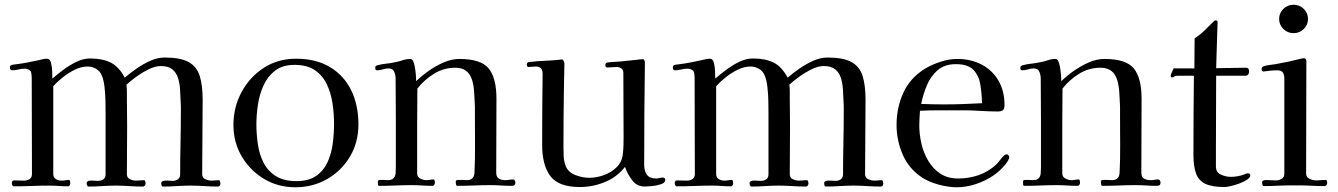

<svg xmlns="http://www.w3.org/2000/svg" viewBox="-20 -787 5653 811"><path d="M911 -13Q911 1 900 1Q872 1 843 -1Q814 -3 785 -3Q756 -3 726.5 -1Q697 1 668 1Q664 1 662.5 -4Q661 -9 661 -12Q661 -21 670.5 -23Q680 -25 691.5 -24Q703 -23 709 -23Q723 -23 732 -30Q741 -37 741 -51Q741 -118 742.5 -184Q744 -250 744 -316Q744 -327 744 -338Q744 -349 743 -360Q742 -384 740.5 -409.5Q739 -435 732 -457.5Q725 -480 708 -494Q691 -508 659 -508Q636 -508 608.5 -494.5Q581 -481 556 -463Q531 -445 514 -429Q516 -415 516 -400.5Q516 -386 516 -372Q516 -343 516.5 -313.5Q517 -284 517 -255Q517 -204 516.5 -153Q516 -102 516 -51Q516 -36 529 -30Q542 -24 555 -24Q563 -24 571.5 -25Q580 -26 587 -26Q592 -26 593.5 -21Q595 -16 595 -13Q595 -8 592 -3.5Q589 1 583 1Q555 1 526.5 -1Q498 -3 469 -3Q441 -3 412 -1Q383 1 354 1Q350 1 348 -4Q346 -9 346 -12Q346 -20 354 -23Q362 -25 373.5 -24Q385 -23 393 -23Q407 -23 416.5 -29.5Q426 -36 426 -51V-306Q426 -327 425.5 -358Q425 -389 421.5 -419.5Q418 -450 410 -468Q403 -486 386.5 -496Q370 -506 350 -506Q324 -506 297 -493Q270 -480 246 -461Q222 -442 205 -423V-52Q205 -37 216 -30.5Q227 -24 240 -24Q248 -24 256 -25.5Q264 -27 271 -27Q275 -27 276 -21.5Q277 -16 277 -14Q277 -9 274.5 -4.5Q272 0 266 0Q247 0 228 -1.5Q209 -3 190 -3Q152 -3 114 -1.5Q76 0 38 0Q34 0 32 -5Q30 -10 30 -13Q30 -25 40 -25Q51 -25 61 -24.5Q71 -24 81 -24Q95 -24 105 -30.5Q115 -37 115 -52Q115 -153 114.5 -254.5Q114 -356 114 -457Q114 -468 112 -479Q110 -490 99 -494Q92 -497 84 -497Q71 -497 58 -493.5Q45 -490 31 -490Q22 -490 22 -502Q22 -510 28 -512Q33 -514 39.5 -514.5Q46 -515 52 -516Q75 -519 98.5 -523.5Q122 -528 144 -533Q152 -535 161 -537Q170 -539 179 -539Q191 -539 195.5 -521.5Q200 -504 200.5 -484Q201 -464 201 -455Q222 -473 248 -492.5Q274 -512 303 -526Q332 -540 361 -540Q412 -540 447 -523Q482 -506 507 -459Q529 -478 557 -497.5Q585 -517 615.5 -530.5Q646 -544 676 -544Q742 -544 776.5 -525Q811 -506 823.5 -466.5Q836 -427 836 -365Q836 -287 835 -208.5Q834 -130 834 -51Q834 -36 847.5 -30Q861 -24 874 -24Q882 -24 889.5 -25Q897 -26 904 -26Q908 -26 909.5 -21Q911 -16 911 -13Z M1391 -264Q1391 -307 1384.5 -350.5Q1378 -394 1360.5 -431Q1343 -468 1310 -490.5Q1277 -513 1224 -513Q1174 -513 1142.5 -489Q1111 -465 1093.5 -427Q1076 -389 1069.5 -345Q1063 -301 1063 -262Q1063 -219 1069.5 -176Q1076 -133 1094 -98.5Q1112 -64 1145.5 -43Q1179 -22 1232 -22Q1284 -22 1315.5 -44Q1347 -66 1363.5 -102Q1380 -138 1385.5 -180.5Q1391 -223 1391 -264ZM1494 -261Q1494 -186 1458.5 -126Q1423 -66 1362.5 -31Q1302 4 1227 4Q1154 4 1095 -31.5Q1036 -67 1001 -126.5Q966 -186 966 -259Q966 -334 1000 -397.5Q1034 -461 1093.5 -500Q1153 -539 1231 -539Q1315 -539 1374 -503.5Q1433 -468 1463.5 -405.5Q1494 -343 1494 -261Z M2157 -15Q2157 -2 2142 -2Q2120 -2 2097 -3.5Q2074 -5 2051 -5Q2017 -5 1981.5 -3.5Q1946 -2 1911 -2Q1907 -2 1906 -8.5Q1905 -15 1905 -19Q1905 -27 1915 -27Q1925 -27 1931 -27Q1936 -27 1941.5 -26.5Q1947 -26 1952 -26Q1981 -26 1984 -55Q1987 -114 1986.5 -174Q1986 -234 1986 -293Q1986 -304 1986 -315.5Q1986 -327 1986 -338Q1985 -361 1983 -394.5Q1981 -428 1974 -449Q1958 -501 1904 -501Q1855 -501 1814 -476Q1773 -451 1743 -413Q1742 -340 1742 -268Q1742 -196 1742 -124V-55Q1742 -40 1755 -33Q1768 -26 1781 -26Q1789 -26 1796.5 -27.5Q1804 -29 1811 -29Q1815 -29 1816 -24Q1817 -19 1817 -16Q1817 -12 1814.5 -7Q1812 -2 1806 -2Q1784 -2 1762.5 -3.5Q1741 -5 1719 -5Q1685 -5 1651 -3.5Q1617 -2 1582 -2Q1577 -2 1576.5 -8.5Q1576 -15 1576 -19Q1576 -27 1585 -27Q1594 -27 1599 -27Q1604 -27 1609 -26.5Q1614 -26 1619 -26Q1648 -26 1651 -55Q1652 -69 1652 -83Q1652 -97 1652 -111Q1652 -197 1652 -283.5Q1652 -370 1651 -456Q1651 -470 1645 -484Q1639 -498 1622 -498Q1609 -498 1597 -494Q1585 -490 1572 -490Q1565 -490 1565 -500Q1565 -502 1565.5 -504.5Q1566 -507 1567 -508Q1568 -509 1570 -509.5Q1572 -510 1573 -511Q1591 -516 1610.5 -518Q1630 -520 1648 -524Q1665 -527 1681 -532.5Q1697 -538 1713 -538Q1720 -538 1724 -531Q1729 -522 1732 -505.5Q1735 -489 1736.5 -472Q1738 -455 1738 -444Q1760 -466 1790.5 -487.5Q1821 -509 1854.5 -523.5Q1888 -538 1920 -538Q2012 -538 2044.5 -497.5Q2077 -457 2077 -370Q2077 -292 2076.5 -214Q2076 -136 2076 -58Q2076 -39 2087.5 -32.5Q2099 -26 2115 -26Q2123 -26 2131 -27.5Q2139 -29 2146 -29Q2152 -29 2154.5 -24.5Q2157 -20 2157 -15Z M2790 -27Q2790 -15 2772.5 -9Q2755 -3 2734 -1Q2713 1 2704 1Q2670 1 2650 -26Q2630 -53 2620 -82Q2586 -39 2535 -18Q2484 3 2429 3Q2339 3 2304.5 -43.5Q2270 -90 2270 -175Q2270 -250 2270.5 -325.5Q2271 -401 2272 -476Q2272 -506 2243 -506Q2235 -506 2227 -505Q2219 -504 2211 -504Q2208 -504 2206.5 -507.5Q2205 -511 2205 -513Q2205 -524 2215 -525Q2250 -529 2285.5 -530.5Q2321 -532 2356 -536Q2364 -528 2364 -516Q2364 -491 2363 -465Q2362 -439 2362 -413Q2361 -352 2360.5 -290.5Q2360 -229 2360 -167Q2360 -148 2361 -126.5Q2362 -105 2369 -87Q2380 -59 2410.5 -47.5Q2441 -36 2469 -36Q2500 -36 2531.5 -47.5Q2563 -59 2585.5 -81.5Q2608 -104 2611 -138Q2613 -155 2613.5 -172.5Q2614 -190 2614 -207L2613 -479Q2613 -492 2604.5 -498Q2596 -504 2585 -504Q2575 -504 2565.5 -503Q2556 -502 2546 -502Q2537 -502 2537 -512Q2537 -522 2546 -523Q2558 -525 2571 -525.5Q2584 -526 2597 -527L2666 -534Q2673 -535 2680.5 -536Q2688 -537 2695 -537Q2700 -537 2702 -531.5Q2704 -526 2704 -523Q2701 -306 2701 -90Q2701 -65 2712.5 -49Q2724 -33 2751 -33Q2759 -33 2765.5 -35Q2772 -37 2779 -37Q2790 -37 2790 -27Z M3711 -13Q3711 1 3700 1Q3672 1 3643 -1Q3614 -3 3585 -3Q3556 -3 3526.5 -1Q3497 1 3468 1Q3464 1 3462.5 -4Q3461 -9 3461 -12Q3461 -21 3470.5 -23Q3480 -25 3491.5 -24Q3503 -23 3509 -23Q3523 -23 3532 -30Q3541 -37 3541 -51Q3541 -118 3542.5 -184Q3544 -250 3544 -316Q3544 -327 3544 -338Q3544 -349 3543 -360Q3542 -384 3540.5 -409.5Q3539 -435 3532 -457.5Q3525 -480 3508 -494Q3491 -508 3459 -508Q3436 -508 3408.5 -494.5Q3381 -481 3356 -463Q3331 -445 3314 -429Q3316 -415 3316 -400.5Q3316 -386 3316 -372Q3316 -343 3316.5 -313.5Q3317 -284 3317 -255Q3317 -204 3316.5 -153Q3316 -102 3316 -51Q3316 -36 3329 -30Q3342 -24 3355 -24Q3363 -24 3371.5 -25Q3380 -26 3387 -26Q3392 -26 3393.5 -21Q3395 -16 3395 -13Q3395 -8 3392 -3.5Q3389 1 3383 1Q3355 1 3326.5 -1Q3298 -3 3269 -3Q3241 -3 3212 -1Q3183 1 3154 1Q3150 1 3148 -4Q3146 -9 3146 -12Q3146 -20 3154 -23Q3162 -25 3173.5 -24Q3185 -23 3193 -23Q3207 -23 3216.5 -29.5Q3226 -36 3226 -51V-306Q3226 -327 3225.5 -358Q3225 -389 3221.5 -419.5Q3218 -450 3210 -468Q3203 -486 3186.5 -496Q3170 -506 3150 -506Q3124 -506 3097 -493Q3070 -480 3046 -461Q3022 -442 3005 -423V-52Q3005 -37 3016 -30.5Q3027 -24 3040 -24Q3048 -24 3056 -25.5Q3064 -27 3071 -27Q3075 -27 3076 -21.5Q3077 -16 3077 -14Q3077 -9 3074.5 -4.5Q3072 0 3066 0Q3047 0 3028 -1.5Q3009 -3 2990 -3Q2952 -3 2914 -1.5Q2876 0 2838 0Q2834 0 2832 -5Q2830 -10 2830 -13Q2830 -25 2840 -25Q2851 -25 2861 -24.5Q2871 -24 2881 -24Q2895 -24 2905 -30.5Q2915 -37 2915 -52Q2915 -153 2914.5 -254.5Q2914 -356 2914 -457Q2914 -468 2912 -479Q2910 -490 2899 -494Q2892 -497 2884 -497Q2871 -497 2858 -493.5Q2845 -490 2831 -490Q2822 -490 2822 -502Q2822 -510 2828 -512Q2833 -514 2839.5 -514.5Q2846 -515 2852 -516Q2875 -519 2898.5 -523.5Q2922 -528 2944 -533Q2952 -535 2961 -537Q2970 -539 2979 -539Q2991 -539 2995.5 -521.5Q3000 -504 3000.5 -484Q3001 -464 3001 -455Q3022 -473 3048 -492.5Q3074 -512 3103 -526Q3132 -540 3161 -540Q3212 -540 3247 -523Q3282 -506 3307 -459Q3329 -478 3357 -497.5Q3385 -517 3415.5 -530.5Q3446 -544 3476 -544Q3542 -544 3576.5 -525Q3611 -506 3623.5 -466.5Q3636 -427 3636 -365Q3636 -287 3635 -208.5Q3634 -130 3634 -51Q3634 -36 3647.5 -30Q3661 -24 3674 -24Q3682 -24 3689.5 -25Q3697 -26 3704 -26Q3708 -26 3709.5 -21Q3711 -16 3711 -13Z M4128 -351Q4127 -392 4121 -429.5Q4115 -467 4092 -491.5Q4069 -516 4017 -516Q3970 -516 3940.5 -490.5Q3911 -465 3895 -426.5Q3879 -388 3871 -348Q3896 -347 3920 -346.5Q3944 -346 3968 -346Q4008 -346 4048 -347.5Q4088 -349 4128 -351ZM4243 -122Q4243 -117 4241 -116Q4238 -106 4226.5 -92Q4215 -78 4201 -65.5Q4187 -53 4178 -47Q4145 -24 4103.5 -10Q4062 4 4021 4Q3987 4 3945.5 -7Q3904 -18 3875 -37Q3819 -74 3793 -134Q3767 -194 3767 -259Q3767 -333 3796 -396Q3825 -459 3889 -498Q3918 -515 3954 -526.5Q3990 -538 4023 -538Q4082 -538 4127 -514Q4172 -490 4197.5 -446.5Q4223 -403 4223 -343Q4223 -326 4215.5 -321Q4208 -316 4193 -316Q4173 -316 4153 -317Q4133 -318 4113 -319Q4085 -321 4057.5 -321Q4030 -321 4002 -321Q3968 -321 3934 -321Q3900 -321 3866 -319Q3865 -303 3864 -288Q3863 -273 3863 -257Q3863 -220 3872 -180.5Q3881 -141 3901 -107.5Q3921 -74 3952 -53.5Q3983 -33 4027 -33Q4072 -33 4113 -47Q4154 -61 4188 -92Q4197 -101 4204.5 -111.5Q4212 -122 4221 -130Q4226 -135 4232 -135Q4237 -135 4240 -131Q4243 -127 4243 -122Z M4882 -15Q4882 -2 4867 -2Q4845 -2 4822 -3.5Q4799 -5 4776 -5Q4742 -5 4706.5 -3.5Q4671 -2 4636 -2Q4632 -2 4631 -8.5Q4630 -15 4630 -19Q4630 -27 4640 -27Q4650 -27 4656 -27Q4661 -27 4666.5 -26.5Q4672 -26 4677 -26Q4706 -26 4709 -55Q4712 -114 4711.5 -174Q4711 -234 4711 -293Q4711 -304 4711 -315.5Q4711 -327 4711 -338Q4710 -361 4708 -394.5Q4706 -428 4699 -449Q4683 -501 4629 -501Q4580 -501 4539 -476Q4498 -451 4468 -413Q4467 -340 4467 -268Q4467 -196 4467 -124V-55Q4467 -40 4480 -33Q4493 -26 4506 -26Q4514 -26 4521.5 -27.5Q4529 -29 4536 -29Q4540 -29 4541 -24Q4542 -19 4542 -16Q4542 -12 4539.5 -7Q4537 -2 4531 -2Q4509 -2 4487.5 -3.5Q4466 -5 4444 -5Q4410 -5 4376 -3.5Q4342 -2 4307 -2Q4302 -2 4301.5 -8.5Q4301 -15 4301 -19Q4301 -27 4310 -27Q4319 -27 4324 -27Q4329 -27 4334 -26.5Q4339 -26 4344 -26Q4373 -26 4376 -55Q4377 -69 4377 -83Q4377 -97 4377 -111Q4377 -197 4377 -283.5Q4377 -370 4376 -456Q4376 -470 4370 -484Q4364 -498 4347 -498Q4334 -498 4322 -494Q4310 -490 4297 -490Q4290 -490 4290 -500Q4290 -502 4290.5 -504.5Q4291 -507 4292 -508Q4293 -509 4295 -509.5Q4297 -510 4298 -511Q4316 -516 4335.5 -518Q4355 -520 4373 -524Q4390 -527 4406 -532.5Q4422 -538 4438 -538Q4445 -538 4449 -531Q4454 -522 4457 -505.5Q4460 -489 4461.5 -472Q4463 -455 4463 -444Q4485 -466 4515.5 -487.5Q4546 -509 4579.5 -523.5Q4613 -538 4645 -538Q4737 -538 4769.5 -497.5Q4802 -457 4802 -370Q4802 -292 4801.5 -214Q4801 -136 4801 -58Q4801 -39 4812.5 -32.5Q4824 -26 4840 -26Q4848 -26 4856 -27.5Q4864 -29 4871 -29Q4877 -29 4879.5 -24.5Q4882 -20 4882 -15Z M5261 -46Q5261 -37 5247.5 -28Q5234 -19 5215 -12Q5196 -5 5178.5 -1Q5161 3 5153 3Q5101 3 5072.5 -10Q5044 -23 5032.5 -53Q5021 -83 5021 -134Q5021 -217 5021.5 -300.5Q5022 -384 5023 -467H4951Q4944 -467 4939.5 -463.5Q4935 -460 4930 -460Q4925 -460 4925 -467Q4925 -471 4930.5 -483Q4936 -495 4938 -499Q4941 -498 4947 -498H5025L5026 -625Q5049 -640 5068 -658.5Q5087 -677 5106 -696Q5108 -698 5110 -699.5Q5112 -701 5114 -701Q5123 -701 5123 -694L5117 -499Q5149 -499 5180.5 -500Q5212 -501 5243 -501Q5256 -501 5256 -486Q5256 -467 5239 -467H5117Q5117 -391 5116.5 -314.5Q5116 -238 5116 -161V-84Q5116 -59 5137 -49.5Q5158 -40 5178 -40Q5206 -40 5233 -49Q5236 -51 5242 -53Q5248 -55 5251 -55Q5261 -55 5261 -46Z M5586 -15Q5586 -10 5583 -5.5Q5580 -1 5575 -1Q5547 -1 5519.5 -2.5Q5492 -4 5463 -4H5436Q5406 -4 5376.5 -2.5Q5347 -1 5318 -1Q5314 -1 5312.5 -6Q5311 -11 5311 -14Q5311 -19 5312 -21.5Q5313 -24 5318 -25Q5323 -27 5329.5 -26.5Q5336 -26 5342 -26Q5349 -26 5355 -25.5Q5361 -25 5368 -25Q5382 -25 5393.5 -31.5Q5405 -38 5405 -54V-454Q5405 -471 5399 -480.5Q5393 -490 5374 -490Q5360 -490 5345.5 -488.5Q5331 -487 5317 -485Q5309 -485 5309 -494Q5309 -504 5317 -507Q5329 -511 5342.5 -512.5Q5356 -514 5368 -516Q5396 -521 5424 -527Q5452 -533 5479 -540Q5482 -541 5487 -541Q5498 -541 5498 -529Q5498 -411 5497.5 -292Q5497 -173 5497 -54Q5497 -38 5511.5 -31.5Q5526 -25 5539 -25Q5549 -25 5559.5 -26Q5570 -27 5580 -27Q5584 -27 5585 -22Q5586 -17 5586 -15ZM5505 -707Q5505 -682 5487 -664.5Q5469 -647 5444 -647Q5419 -647 5401 -664.5Q5383 -682 5383 -707Q5383 -732 5401 -749.5Q5419 -767 5444 -767Q5469 -767 5487 -749.5Q5505 -732 5505 -707Z"/></svg>

Font: Kaisei Decol
Style: Regular
Weight: 400
Designer: Font-Kai, 金井和夫
Foundry: KAZUO KANAI
Version: Version 5.003